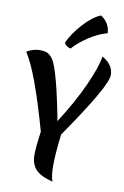

<svg xmlns="http://www.w3.org/2000/svg" viewBox="-117 -1161 813 1257"><g transform="rotate(10 290.0 -532.5)"><path d="M281 -404 288 -365Q380 -508 437.5 -635Q495 -762 505 -833Q580 -791 580 -722Q580 -648 327 -283Q311 -148 311 -75Q311 -2 325 31Q240 9 209 -27.5Q178 -64 178 -119.5Q178 -175 193 -278Q86 -660 8 -777Q49 -803 94 -803Q118 -803 134.5 -798.5Q151 -794 167 -778Q183 -762 194.5 -737Q206 -712 220 -664Q244 -588 281 -404ZM248 -881Q275 -942 334 -1007.5Q393 -1073 449 -1096Q509 -1058 512 -989Q449 -972 388.5 -931.5Q328 -891 290 -848Q274 -851 262 -860.5Q250 -870 248 -881Z"/></g></svg>

Font: Merienda One
Style: Regular
Weight: 400
Designer: Eduardo Rodriguez Tunni
Foundry: Eduardo Rodriguez Tunni
Version: Version 1.001